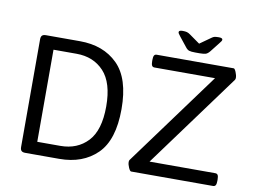

<svg xmlns="http://www.w3.org/2000/svg" viewBox="-88 -994 1487 1125"><g transform="rotate(10 655.5 -432.0)"><path d="M97 -30V-670Q97 -686 104 -693Q111 -700 127 -700H329Q469 -700 553.5 -616.5Q638 -533 638 -350Q638 -166 553.5 -83Q469 0 329 0H127Q111 0 104 -7Q97 -14 97 -30ZM322 -76Q423 -76 485 -142Q547 -208 547 -350Q547 -491 485 -557.5Q423 -624 322 -624H185V-76ZM733 -53Q733 -61 736 -65L1146 -624H786Q775 -624 770.5 -632Q766 -640 766 -658V-666Q766 -684 770.5 -692Q775 -700 786 -700H1244Q1250 -700 1258 -681Q1266 -662 1266 -647Q1266 -640 1263 -635L853 -76H1244Q1255 -76 1259.5 -68Q1264 -60 1264 -42V-34Q1264 -16 1259.5 -8Q1255 0 1244 0H757Q750 0 741.5 -19Q733 -38 733 -53ZM946 -775 903 -829Q895 -839 892 -844Q889 -849 889 -853Q889 -864 911 -864Q927 -864 936.5 -861.5Q946 -859 957 -851L1019 -807L1084 -853Q1093 -860 1101.5 -862Q1110 -864 1127 -864Q1149 -864 1149 -853Q1149 -849 1145.5 -843.5Q1142 -838 1133 -827L1092 -775Q1080 -760 1068.5 -756Q1057 -752 1032 -752H1006Q980 -752 968.5 -756Q957 -760 946 -775Z"/></g></svg>

Font: Asap-Regular
Style: Regular
Weight: 400
Designer: Pablo Cosgaya
Foundry: Omnibus-Type
Version: Version 2.000; ttfautohint (v1.8)